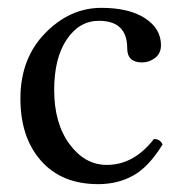

<svg xmlns="http://www.w3.org/2000/svg" viewBox="-20 -469 447 489"><path d="M394 -101Q359 -44 319.5 -22Q280 0 230 0Q137 0 84.5 -59.5Q32 -119 32 -218Q32 -320 95 -384.5Q158 -449 238 -449Q309 -449 349.5 -422.5Q390 -396 390 -354Q390 -333 375 -321.5Q360 -310 342 -310Q304 -310 304 -346Q304 -416 232 -416Q182 -416 150 -368.5Q118 -321 118 -240Q118 -155 157 -102Q196 -49 252 -49Q321 -49 372 -115Q388 -115 394 -101Z"/></svg>

Font: Triodion Unicode
Style: Normal
Weight: 400
Version: Version 1.1